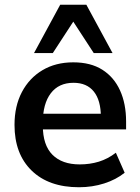

<svg xmlns="http://www.w3.org/2000/svg" viewBox="-20 -777 588 807"><path d="M312 10Q185 10 113 -60Q41 -130 41 -252Q41 -331 72 -390Q103 -449 158.5 -482Q214 -515 288 -515Q361 -515 410 -484Q459 -453 484.5 -397Q510 -341 510 -266V-233H142V-299H421L404 -285Q404 -355 374.5 -392Q345 -429 289 -429Q227 -429 193.5 -385Q160 -341 160 -262V-249Q160 -167 200.5 -126.5Q241 -86 315 -86Q358 -86 395.5 -97.5Q433 -109 467 -135L504 -51Q468 -22 418 -6Q368 10 312 10ZM123 -554 233 -757H343L453 -554H374L288 -686L202 -554Z"/></svg>

Font: Mulish ExtraLight
Style: Regular
Weight: 200
Designer: Vernon Adams
Foundry: Vernon Adams
Version: Version 3.603